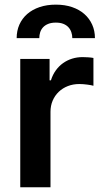

<svg xmlns="http://www.w3.org/2000/svg" viewBox="-20 -796 437 816"><path d="M66.1 -545.5H190.7V-454.5H196.4Q203.8 -478.3 217 -496.6Q230.1 -514.9 247.7 -527.5Q265.3 -540.1 286.4 -546.7Q307.5 -553.3 331 -553.3Q341.6 -553.3 354.9 -552.4Q368.3 -551.5 377.1 -549.7V-431.5Q372.9 -432.9 366.1 -434.1Q359.4 -435.4 351.2 -436.4Q343 -437.5 334.3 -438.2Q325.6 -438.9 317.5 -438.9Q290.8 -438.9 268.5 -430.2Q246.1 -421.5 229.6 -405.7Q213.1 -389.9 203.8 -368.3Q194.6 -346.6 194.6 -320.7V0H66.1ZM50.8 -633.9Q50.8 -665.1 62.3 -691.2Q73.9 -717.3 95.5 -736.3Q117.2 -755.3 148.1 -765.8Q179 -776.3 217.3 -776.3Q255.7 -776.3 286.4 -765.8Q317.1 -755.3 338.6 -736.3Q360.1 -717.3 371.8 -691.2Q383.5 -665.1 383.5 -633.9H287.3Q287.3 -647 283.2 -659.1Q279.1 -671.2 270.8 -680.2Q262.4 -689.3 249.3 -694.6Q236.2 -699.9 217.3 -699.9Q198.2 -699.9 184.7 -694.4Q171.2 -688.9 162.8 -679.7Q154.5 -670.5 150.7 -658.6Q147 -646.7 147 -633.9Z"/></svg>

Font: Interop SemBd
Style: Regular
Weight: 600
Designer: Rasmus Andersson, Google, Jang Haemin
Foundry: jhaemin
Version: Version 1.008